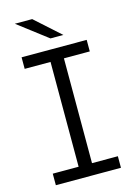

<svg xmlns="http://www.w3.org/2000/svg" viewBox="-131 -948 707 1015"><g transform="rotate(-15 222.5 -440.5)"><path d="M185.7 -12.8V-687.7H259V-12.8ZM44.2 0V-63.2H400.5V0ZM44.2 -636.8V-700H400.5V-636.8ZM217.5 -757 55.6 -880.6H150.6L288.3 -757Z"/></g></svg>

Font: Montserrat Alternates Thin
Style: Regular
Weight: 100
Designer: Julieta Ulanovsky
Foundry: Julieta Ulanovsky
Version: Version 9.000